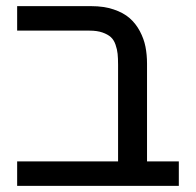

<svg xmlns="http://www.w3.org/2000/svg" viewBox="-20 -608 641 628"><path d="M564.9 -80.1V0H36.1V-80.1H366.2V-396Q366.2 -417.5 364.7 -431.9Q363.3 -446.3 357.9 -461.9Q352.5 -477.5 342.5 -486.6Q332.5 -495.6 315.2 -501.7Q297.9 -507.8 272.9 -507.8H36.1V-587.9H278.8Q319.8 -587.9 351.8 -577.1Q383.8 -566.4 404.1 -548.6Q424.3 -530.8 437.5 -505.9Q450.7 -481 455.8 -455.1Q460.9 -429.2 460.9 -399.9V-80.1Z"/></svg>

Font: LT Superior Med
Style: Regular
Weight: 500
Designer: Daniel Lyons
Foundry: LyonsType
Version: Version 1.000